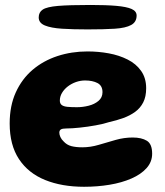

<svg xmlns="http://www.w3.org/2000/svg" viewBox="-20 -692 647 754"><path d="M310 41.5Q223 41.5 157 14.8Q91 -12 54.5 -67.2Q18 -122.5 18 -207Q18 -276.5 42 -329.2Q66 -382 108 -417.8Q150 -453.5 205.5 -471.8Q261 -490 323.5 -490Q366.5 -490 407.2 -482.5Q448 -475 481.2 -458.2Q514.5 -441.5 534.2 -413.5Q554 -385.5 554 -345.5Q554 -312.5 542.5 -290Q531 -267.5 510.8 -252.8Q490.5 -238 464.2 -228.5Q438 -219 408.5 -212.5Q387.5 -205.5 356 -199.8Q324.5 -194 293.2 -190.8Q262 -187.5 240.5 -187.5Q225.5 -187.5 219.2 -183.8Q213 -180 213 -171Q213 -163 217.2 -153.8Q221.5 -144.5 229.5 -137Q242 -123 260 -118.2Q278 -113.5 303.5 -113.5Q335 -113.5 367.8 -123.2Q400.5 -133 434 -142.5Q467.5 -152 501 -152Q536 -152 556.8 -139.2Q577.5 -126.5 577.5 -88.5Q577.5 -56.5 555.8 -32Q534 -7.5 496.2 9Q458.5 25.5 410.5 33.5Q362.5 41.5 310 41.5ZM282 -271Q305 -271 328 -276.8Q351 -282.5 366.8 -295.8Q382.5 -309 382.5 -330Q382.5 -355.5 363 -365.8Q343.5 -376 314 -376Q296 -376 278.2 -369.8Q260.5 -363.5 246.2 -352.5Q232 -341.5 223.5 -327.2Q215 -313 215 -297Q215 -285.5 222.2 -279.8Q229.5 -274 244.5 -272.5Q259.5 -271 282 -271ZM323.5 -576.5Q267 -576.5 223.8 -579.2Q180.5 -582 156.2 -592Q132 -602 132 -623.5Q132 -644 148 -654.5Q164 -665 207.8 -668.8Q251.5 -672.5 336 -672.5Q397 -672.5 437 -669Q477 -665.5 496.8 -656.8Q516.5 -648 516.5 -631Q516.5 -605.5 495 -593.8Q473.5 -582 430.8 -579.2Q388 -576.5 323.5 -576.5Z"/></svg>

Font: Gluten Thin
Style: Bold
Weight: 700
Version: Version 1.300